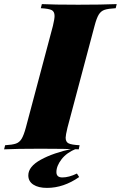

<svg xmlns="http://www.w3.org/2000/svg" viewBox="-67 -728 589 936"><path d="M253 -57Q253 -36 267.5 -29Q282 -22 321 -20L317 0Q253 -3 130 -3Q12 -3 -47 0L-42 -20Q-7 -22 10.5 -28Q28 -34 38.5 -51.5Q49 -69 59 -106L191 -602Q199 -636 199 -650Q199 -672 184.5 -679Q170 -686 132 -688L137 -708Q193 -705 314 -705Q427 -705 502 -708L497 -688Q460 -686 442.5 -680Q425 -674 414.5 -657Q404 -640 394 -602L262 -106Q253 -68 253 -57ZM208 111Q208 137 237 137Q269 137 308 118L319 135Q243 188 162 188Q120 188 95.5 172Q71 156 71 127Q71 84 132 50.5Q193 17 287 -3H305Q258 16 233 48.5Q208 81 208 111Z"/></svg>

Font: Playfair Display SC Black
Style: Italic
Weight: 900
Italic angle: -14°
Designer: Claus Eggers Sørensen
Foundry: Claus Eggers Sørensen
Version: Version 1.200; ttfautohint (v1.6)